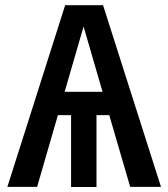

<svg xmlns="http://www.w3.org/2000/svg" viewBox="-20 -728 655 748"><path d="M8.7 0 233.8 -707.7H381.5L607.2 0H487.2L405.6 -279.5H355.9V0.5H256.9V-279.5H205.6L124.6 0ZM305.6 -624.6 231.8 -370.3H379.5Z"/></svg>

Font: Fira Code Medium
Style: Regular
Weight: 500
Designer: Carrois Corporate, Edenspiekermann AG, Nikita Prokopov
Foundry: Carrois Corporate, Edenspiekermann AG, Nikita Prokopov
Version: Version 6.002